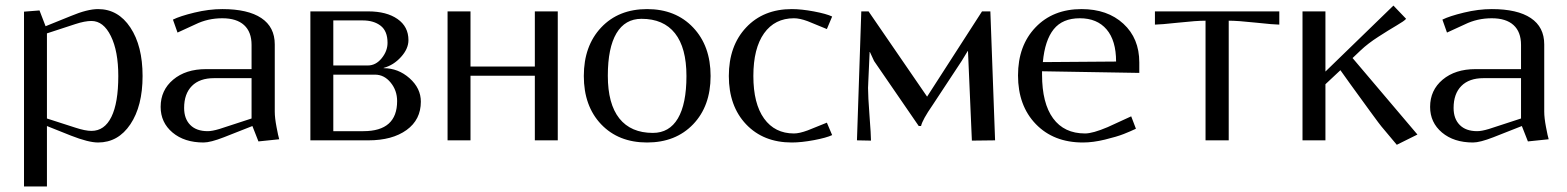

<svg xmlns="http://www.w3.org/2000/svg" viewBox="-20 -508 5672 695"><path d="M66.9 -465.8 123 -470.2 145 -413.1 236.8 -450.2Q296.4 -475.1 335 -475.1Q407.7 -475.1 451.9 -408.4Q496.1 -341.8 496.1 -232.9Q496.1 -124 451.9 -58.1Q407.7 7.8 335 7.8Q300.3 7.8 236.8 -17.1L149.9 -51.8V167H66.9ZM149.9 -387.2V-79.1L252.9 -45.9Q288.6 -34.2 311 -34.2Q358.4 -34.2 383.3 -85Q408.2 -135.7 408.2 -232.9Q408.2 -322.8 381.3 -377.4Q354.5 -432.1 311 -432.1Q287.1 -432.1 252.9 -420.9Z M784.7 -475.1Q877.4 -475.1 926 -442.6Q974.6 -410.2 974.6 -347.2V-104Q974.6 -81.5 981 -48.1Q987.3 -14.6 990.7 -3.9L915.5 3.9L893.6 -51.8L790.5 -11.2Q741.7 7.8 716.8 7.8Q647.5 7.8 604.5 -28.3Q561.5 -64.5 561.5 -121.1Q561.5 -181.6 606.9 -219.7Q652.3 -257.8 725.6 -257.8H890.6V-345.2Q890.6 -392.6 863.5 -417.2Q836.4 -441.9 784.7 -441.9Q732.4 -441.9 687.5 -419.9L622.6 -390.1L606 -437Q631.3 -449.7 683.8 -462.4Q736.3 -475.1 784.7 -475.1ZM890.6 -225.1H754.9Q702.6 -225.1 674.6 -196.8Q646.5 -168.5 646.5 -117.2Q646.5 -78.1 668.7 -55.7Q690.9 -33.2 731.9 -33.2Q747.6 -33.2 773.9 -41L890.6 -79.1Z M1312.5 -466.8Q1379.4 -466.8 1418.9 -439.2Q1458.5 -411.6 1458.5 -362.8Q1458.5 -331.5 1431.6 -301.8Q1404.8 -272 1368.7 -262.2V-261.2Q1421.4 -261.2 1462.4 -224.9Q1503.4 -188.5 1503.4 -140.1Q1503.4 -74.7 1451.7 -37.4Q1399.9 0 1313.5 0H1103.5V-466.8ZM1186.5 -434.1V-271H1311.5Q1340.3 -271 1361.6 -297.1Q1382.8 -323.2 1382.8 -353Q1382.8 -395.5 1357.9 -414.8Q1333 -434.1 1292.5 -434.1ZM1186.5 -237.8V-33.2H1295.4Q1417.5 -33.2 1417.5 -142.1Q1417.5 -180.7 1394 -209.2Q1370.6 -237.8 1337.4 -237.8Z M1600.1 -466.8H1683.1V-267.1H1916V-466.8H1999V0H1916V-233.9H1683.1V0H1600.1Z M2343.3 -26.9Q2402.8 -26.9 2433.8 -79.3Q2464.8 -131.8 2464.8 -232.9Q2464.8 -335 2423.3 -387.5Q2381.8 -439.9 2302.2 -439.9Q2242.7 -439.9 2211.4 -387.5Q2180.2 -335 2180.2 -233.9Q2180.2 -131.8 2221.9 -79.3Q2263.7 -26.9 2343.3 -26.9ZM2156 -408.4Q2218.8 -475.1 2322.3 -475.1Q2425.8 -475.1 2489 -408.4Q2552.2 -341.8 2552.2 -232.9Q2552.2 -124 2489 -58.1Q2425.8 7.8 2322.3 7.8Q2218.8 7.8 2156 -58.1Q2093.3 -124 2093.3 -232.9Q2093.3 -341.8 2156 -408.4Z M2846.2 -475.1Q2880.9 -475.1 2926.3 -466.6Q2971.7 -458 2992.2 -448.2L2973.1 -402.8L2903.8 -431.2Q2875 -441.9 2854 -441.9Q2784.7 -441.9 2745.8 -387.5Q2707 -333 2707 -232.9Q2707 -132.8 2745.8 -78.9Q2784.7 -24.9 2854 -24.9Q2873.5 -24.9 2903.8 -36.1L2973.1 -64L2992.2 -19Q2971.7 -9.3 2926.3 -0.7Q2880.9 7.8 2846.2 7.8Q2743.2 7.8 2680.7 -58.1Q2618.2 -124 2618.2 -232.9Q2618.2 -341.8 2680.7 -408.4Q2743.2 -475.1 2846.2 -475.1Z M3097.7 -466.8H3124L3335.9 -158.2L3534.7 -466.8H3564.9L3582 0L3498 1L3483.9 -323.2H3482.9L3460.9 -287.1L3356 -127.9Q3318.8 -74.2 3314 -51.8H3305.7L3144 -287.1L3128.9 -319.8H3127.9L3123 -210.9Q3123 -207.5 3122.6 -200.7Q3122.1 -193.8 3122.1 -189.9Q3122.1 -160.2 3127.4 -89.8Q3132.8 -19.5 3132.8 1L3082 0Z M3754.9 -283.2 4020 -285.2Q4020 -361.3 3985.6 -401.6Q3951.2 -441.9 3888.7 -441.9Q3826.2 -441.9 3794.2 -402.1Q3762.2 -362.3 3754.9 -283.2ZM3752 -250V-237.8Q3752 -134.3 3792 -79.6Q3832 -24.9 3907.7 -24.9Q3935.5 -24.9 3989.7 -47.9L4074.7 -86.9L4091.8 -42Q4072.3 -32.7 4047.6 -22.9Q4022.9 -13.2 3979.7 -2.7Q3936.5 7.8 3899.9 7.8Q3793.9 7.8 3729.5 -58.8Q3665 -125.5 3665 -234.9Q3665 -342.8 3728.3 -408.9Q3791.5 -475.1 3895 -475.1Q3988.8 -475.1 4046.4 -422.1Q4104 -369.1 4104 -282.2V-244.1Z M4160.6 -466.8H4610.8V-418.9Q4592.3 -418.9 4526.1 -426Q4460 -433.1 4427.7 -433.1V0H4343.8V-433.1Q4311.5 -433.1 4245.4 -426Q4179.2 -418.9 4160.6 -418.9Z M4694.8 0V-466.8H4777.8V-249L5023.9 -487.8L5069.8 -439.9Q5063.5 -432.1 5035.4 -415.8Q5007.3 -399.4 4969.5 -375Q4931.6 -350.6 4905.8 -326.2L4876 -297.9L5110.8 -21L5036.1 16.1L4980 -50.8Q4977.1 -53.7 4939.9 -104.5Q4902.8 -155.3 4867.2 -204.6L4832 -253.9L4777.8 -203.1V0Z M5379.9 -475.1Q5472.7 -475.1 5521.2 -442.6Q5569.8 -410.2 5569.8 -347.2V-104Q5569.8 -81.5 5576.2 -48.1Q5582.5 -14.6 5585.9 -3.9L5510.7 3.9L5488.8 -51.8L5385.7 -11.2Q5336.9 7.8 5312 7.8Q5242.7 7.8 5199.7 -28.3Q5156.7 -64.5 5156.7 -121.1Q5156.7 -181.6 5202.1 -219.7Q5247.6 -257.8 5320.8 -257.8H5485.8V-345.2Q5485.8 -392.6 5458.7 -417.2Q5431.6 -441.9 5379.9 -441.9Q5327.6 -441.9 5282.7 -419.9L5217.8 -390.1L5201.2 -437Q5226.6 -449.7 5279.1 -462.4Q5331.5 -475.1 5379.9 -475.1ZM5485.8 -225.1H5350.1Q5297.9 -225.1 5269.8 -196.8Q5241.7 -168.5 5241.7 -117.2Q5241.7 -78.1 5263.9 -55.7Q5286.1 -33.2 5327.1 -33.2Q5342.8 -33.2 5369.1 -41L5485.8 -79.1Z"/></svg>

Font: Resagokr
Style: Regular
Weight: 500
Designer: gluk
Foundry: gluk
Version: Version 0.95